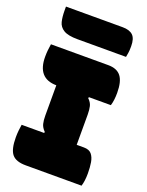

<svg xmlns="http://www.w3.org/2000/svg" viewBox="-170 -1015 840 1098"><g transform="rotate(20 250.0 -466.0)"><path d="M469 0H129Q69 0 45 -29.5Q21 -59 21 -132Q21 -152 23 -172.5Q25 -193 28 -210H164L167 -216Q147 -236 142 -256.5Q137 -277 137 -306V-490Q21 -491 21 -622Q21 -642 23 -662.5Q25 -683 28 -700H377Q430 -700 454.5 -668.5Q479 -637 479 -568Q479 -522 469 -490H336L333 -484Q353 -465 358 -444Q363 -423 363 -394V-210H407Q439 -210 454 -192Q469 -174 474 -144.5Q479 -115 479 -78Q479 -32 469 0ZM35 -932H380Q422 -932 442.5 -912.5Q463 -893 463 -846Q463 -819 460.5 -804.5Q458 -790 456 -779H161Q103 -779 76 -795.5Q49 -812 42 -841Q35 -870 35 -909Z"/></g></svg>

Font: Recursive Sn Csl St XBk
Style: Regular
Weight: 1000
Version: Version 1.079;hotconv 1.0.112;makeotfexe 2.5.65598; ttfautoh